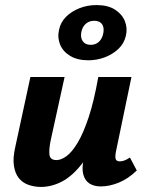

<svg xmlns="http://www.w3.org/2000/svg" viewBox="-20 -728 580 758"><path d="M142 10Q116 10 93 2Q70 -6 55 -24Q40 -42 35 -73Q30 -104 41 -151L100 -424H235L181 -178Q173 -142 175 -119Q177 -96 203 -96Q221 -96 242.5 -111.5Q264 -127 286.5 -164.5Q309 -202 330 -265Q351 -328 368 -424H431Q407 -299 374.5 -215Q342 -131 304 -82Q266 -33 225 -11.5Q184 10 142 10ZM378 8Q352 8 334 -3Q316 -14 309 -38.5Q302 -63 311 -103L377 -424H499L438 -131Q434 -111 436.5 -101Q439 -91 453 -91Q461 -91 470 -94Q479 -97 493 -106L520 -55Q486 -22 449 -7Q412 8 378 8ZM329 -490Q286 -490 257.5 -507Q229 -524 217.5 -551.5Q206 -579 213 -610Q219 -640 240.5 -661.5Q262 -683 293.5 -695.5Q325 -708 361 -708Q406 -708 434 -690Q462 -672 473 -644.5Q484 -617 477 -587Q470 -556 447 -534.5Q424 -513 393 -501.5Q362 -490 329 -490ZM338 -551Q358 -551 371 -563.5Q384 -576 388 -598Q392 -620 382.5 -633Q373 -646 352 -646Q332 -646 318.5 -634Q305 -622 301 -601Q297 -579 307 -565Q317 -551 338 -551Z"/></svg>

Font: Ysabeau Office ExtraBold
Style: Italic
Weight: 800
Italic angle: -12°
Designer: Christian Thalmann (Catharsis Fonts)
Version: Version 2.001;gftools[0.9.30]; featfreeze: tnum,lnum,ss02